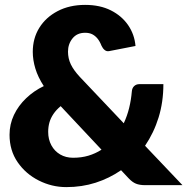

<svg xmlns="http://www.w3.org/2000/svg" viewBox="-20 -757 786 785"><path d="M251 8Q192 8 138.5 -19Q85 -46 52 -94Q19 -142 19 -206Q19 -249 37 -287Q55 -325 87 -355.5Q119 -386 159 -405Q135 -442 124.5 -477Q114 -512 114 -545Q114 -600 140.5 -643Q167 -686 215.5 -711.5Q264 -737 328 -737Q389 -737 433.5 -714.5Q478 -692 504 -654Q530 -616 534 -569L426 -548Q416 -546 408 -552.5Q400 -559 395 -570Q388 -588 378.5 -599.5Q369 -611 357 -617Q345 -623 328 -623Q295 -623 276.5 -600Q258 -577 258 -546Q258 -518 269.5 -494Q281 -470 306 -443L486 -253Q500 -283 508 -315.5Q516 -348 519 -383Q520 -397 528.5 -405Q537 -413 550 -413H648Q648 -340 628.5 -277Q609 -214 573 -161L726 0H573Q551 0 536 -6Q521 -12 506 -28L475 -61Q427 -28 371 -10Q315 8 251 8ZM279 -112Q313 -112 341.5 -120.5Q370 -129 395 -145L228 -323Q210 -308 198.5 -291Q187 -274 182 -256Q177 -238 177 -218Q177 -187 190 -163Q203 -139 226 -125.5Q249 -112 279 -112Z"/></svg>

Font: Aleo Black
Style: Regular
Weight: 900
Designer: Alessio Laiso
Foundry: Alessio Laiso
Version: Version 2.001;gftools[0.9.29]